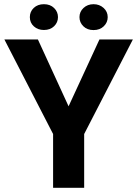

<svg xmlns="http://www.w3.org/2000/svg" viewBox="-20 -900 658 920"><path d="M308.6 -390.6 456.5 -710.9H616.7L383.3 -257.8V0H234.4V-257.8L1 -710.9H161.6ZM123 -817.9Q123 -844.2 141.8 -862.1Q160.6 -879.9 190.4 -879.9Q220.7 -879.9 239.3 -861.6Q257.8 -843.3 257.8 -817.9Q257.8 -792.5 239.3 -774.4Q220.7 -756.3 190.4 -756.3Q161.6 -756.3 142.3 -773.7Q123 -791 123 -817.9ZM360.8 -817.9Q360.8 -843.8 380.1 -861.8Q399.4 -879.9 428.2 -879.9Q456.5 -879.9 476.3 -862.1Q496.1 -844.2 496.1 -817.9Q496.1 -792.5 477.3 -774.2Q458.5 -755.9 428.2 -755.9Q397.9 -755.9 379.4 -774.2Q360.8 -792.5 360.8 -817.9Z"/></svg>

Font: RobotoInd
Style: Bold
Weight: 700
Designer: Google
Version: Version 2.001150; 2014